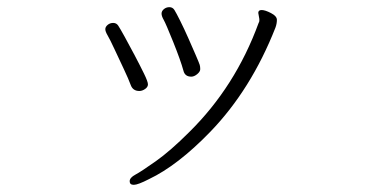

<svg xmlns="http://www.w3.org/2000/svg" viewBox="-20 -476 1040 536"><path d="M514 -262Q496 -262 492 -279Q484 -308 463.5 -359Q443 -410 437 -420.5Q431 -431 431 -438Q431 -445 437.5 -450.5Q444 -456 453 -456Q462 -456 467 -448Q472 -440 483 -418Q494 -396 505.5 -370Q517 -344 526.5 -322Q536 -300 537.5 -295Q539 -290 539 -283Q539 -276 530.5 -269Q522 -262 514 -262ZM701 -440Q701 -448 710.5 -448Q720 -448 736.5 -439.5Q753 -431 753 -420.5Q753 -410 749 -399Q681 -226 567 -108Q476 -14 396 24Q365 40 353.5 40Q342 40 342 30Q342 20 358 11.5Q374 3 415 -26Q456 -55 508 -107Q637 -234 702 -412Q704 -415 704 -418V-423ZM369 -222Q351 -222 345 -238.5Q339 -255 326 -282.5Q313 -310 300 -338Q287 -366 280.5 -377Q274 -388 274 -394.5Q274 -401 280.5 -406.5Q287 -412 296 -412Q305 -412 310 -404.5Q315 -397 328 -373.5Q341 -350 356 -321.5Q371 -293 382 -270.5Q393 -248 393 -240.5Q393 -233 385 -227.5Q377 -222 369 -222Z"/></svg>

Font: LXGW WenKai Lite Light
Style: Regular
Weight: 300
Designer: LXGW / Fontworks Inc.
Foundry: LXGW / Fontworks Inc.
Version: Version 1.511; March 25, 2025